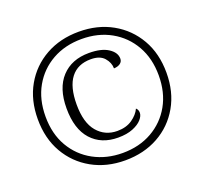

<svg xmlns="http://www.w3.org/2000/svg" viewBox="-126 -873 1097 1031"><g transform="rotate(-20 422.5 -357.5)"><path d="M422 10Q316 10 233 -36.5Q150 -83 102.5 -165.5Q55 -248 55 -358Q55 -467 102 -549.5Q149 -632 232 -678.5Q315 -725 422 -725Q529 -725 612 -678.5Q695 -632 742.5 -549.5Q790 -467 790 -357Q790 -248 742.5 -165Q695 -82 612 -36Q529 10 422 10ZM423 -32Q518 -32 591 -73.5Q664 -115 705 -188Q746 -261 746 -358Q746 -455 704.5 -528Q663 -601 590 -642Q517 -683 423 -683Q328 -683 255 -642Q182 -601 140.5 -528Q99 -455 99 -357Q99 -258 141.5 -185Q184 -112 257.5 -72Q331 -32 423 -32ZM428 -118Q332 -118 276 -180Q220 -242 220 -360Q220 -475 277.5 -537Q335 -599 434 -599Q505 -599 544 -573.5Q583 -548 583 -513Q583 -496 569.5 -486Q556 -476 533 -475Q533 -508 508.5 -536Q484 -564 432 -564Q357 -564 317.5 -513Q278 -462 278 -361Q278 -257 322 -205Q366 -153 436 -153Q487 -153 521.5 -177Q556 -201 570 -232Q582 -222 582 -204Q582 -186 564.5 -166Q547 -146 512.5 -132Q478 -118 428 -118Z"/></g></svg>

Font: Noto Serif Myanmar Light
Style: Regular
Weight: 300
Designer: Ben Mitchell and the Monotype Design Team
Foundry: Monotype Imaging Inc.
Version: Version 2.106; ttfautohint (v1.8.4.7-5d5b)